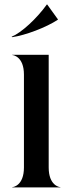

<svg xmlns="http://www.w3.org/2000/svg" viewBox="-20 -814 316 834"><path d="M84 -490V-86.5C84 -8.5 38 -1 33 -1V0H242.5V-1C237.5 -1 191.5 -8.5 191.5 -86.5V-576H33V-575C38 -575 84 -567.5 84 -490ZM183.5 -794.5C139.5 -733 72.5 -671.5 30.5 -654.5L32.5 -652.5C90 -660.5 181 -695 231.5 -728.5V-730L185 -794.5Z"/></svg>

Font: Beautique Display Thin
Style: Bold
Weight: 500
Designer: Nhat-Quang Ngo
Version: Version 1.100;Glyphs 3.2.3 (3260)